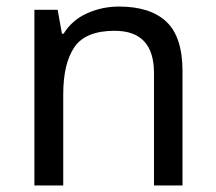

<svg xmlns="http://www.w3.org/2000/svg" viewBox="-20 -566 658 586"><path d="M343 -546Q439 -546 488 -499.5Q537 -453 537 -349V0H450V-343Q450 -472 330 -472Q241 -472 207 -422Q173 -372 173 -278V0H85V-536H156L169 -463H174Q200 -505 246 -525.5Q292 -546 343 -546Z"/></svg>

Font: Noto Serif Ottoman Siyaq
Style: Regular
Weight: 400
Designer: Sérgio Martins
Version: Version 1.005; ttfautohint (v1.8.4.7-5d5b)